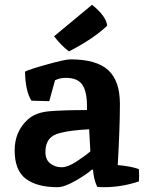

<svg xmlns="http://www.w3.org/2000/svg" viewBox="-20 -767 599 799"><path d="M219 12Q134 12 87.5 -23Q41 -58 41 -141Q41 -220 96 -270Q128 -299 185 -304Q242 -309 342 -309V-325Q342 -386 322.5 -414.5Q303 -443 254 -443Q229 -443 209 -433L185 -346L111 -348Q86 -386 84 -469Q104 -479 178 -499.5Q252 -520 273 -520Q381 -520 430 -475.5Q479 -431 479 -334.5Q479 -238 470 -80Q527 -75 558 -63Q559 -51 559 -34L558 -12Q486 12 413 12Q394 12 385 11Q370 -19 367 -61H362Q343 -43 295.5 -15.5Q248 12 219 12ZM356 -137 351 -229Q272 -225 232 -214Q169 -201 169 -135Q169 -102 189.5 -86.5Q210 -71 236 -71Q262 -71 298 -94.5Q334 -118 356 -137ZM205 -616 363 -747Q422 -700 426 -660Q400 -635 360.5 -608Q321 -581 267 -553Q235 -577 205 -616Z"/></svg>

Font: Inika
Style: Bold
Weight: 700
Version: Version 1.001